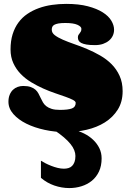

<svg xmlns="http://www.w3.org/2000/svg" viewBox="-20 -667 670 987"><path d="M398.4 -519Q398.4 -530.3 377.9 -539.6Q357.4 -548.8 315.4 -548.8Q293.9 -548.8 280.5 -546.4Q267.1 -543.9 259.3 -539.6Q251.5 -535.2 248.8 -528.8Q246.1 -522.5 246.1 -514.2Q246.1 -498 261.7 -486.1Q277.3 -474.1 303 -462.9Q328.6 -451.7 361.3 -440.4Q394 -429.2 428.2 -414.8Q462.4 -400.4 495.1 -381.6Q527.8 -362.8 553.5 -337.2Q579.1 -311.5 594.7 -277.3Q610.4 -243.2 610.4 -198.2Q610.4 -143.1 585.2 -103.3Q560.1 -63.5 519 -37.8Q478 -12.2 425.5 0Q373 12.2 318.4 12.2Q263.2 12.2 210.2 0.7Q157.2 -10.7 115.7 -31.2Q74.2 -51.8 48.8 -80.6Q23.4 -109.4 23.4 -144Q23.4 -164.6 29.8 -179.9Q36.1 -195.3 46.6 -205.3Q57.1 -215.3 70.8 -220.2Q84.5 -225.1 99.1 -225.1Q122.6 -225.1 137.7 -219.7Q152.8 -214.4 162.4 -205.8Q171.9 -197.3 177.7 -186.3Q183.6 -175.3 189 -163.6Q194.3 -151.9 200.7 -140.9Q207 -129.9 217.8 -121.3Q228.5 -112.8 245.4 -107.4Q262.2 -102.1 288.1 -102.1Q329.6 -102.1 349.4 -109.4Q369.1 -116.7 369.1 -138.2Q369.1 -146 354.7 -153.6Q340.3 -161.1 316.9 -169.4Q293.5 -177.7 263.2 -188Q232.9 -198.2 201.7 -212.2Q170.4 -226.1 140.1 -244.4Q109.9 -262.7 86.4 -286.9Q63 -311 48.6 -342.3Q34.2 -373.5 34.2 -413.1Q34.2 -456.5 44.9 -491Q55.7 -525.4 75 -551.5Q94.2 -577.6 121.1 -595.7Q147.9 -613.8 179.7 -625.2Q211.4 -636.7 247.1 -641.8Q282.7 -647 320.3 -647Q385.3 -647 431.6 -634.8Q478 -622.6 508.1 -603.5Q538.1 -584.5 552.2 -560.8Q566.4 -537.1 566.4 -514.2Q566.4 -498 559.8 -483.6Q553.2 -469.2 540.5 -458.5Q527.8 -447.8 509.8 -441.4Q491.7 -435.1 468.3 -435.1Q441.9 -435.1 425 -438Q408.2 -440.9 398.2 -446Q388.2 -451.2 384.3 -458.3Q380.4 -465.3 380.4 -474.1Q380.4 -482.9 383.3 -487.3Q386.2 -491.7 389.4 -495.8Q392.6 -500 395.5 -504.9Q398.4 -509.8 398.4 -519ZM190.4 159.2Q199.7 165 213.4 172.1Q227.1 179.2 243.2 185.5Q259.3 191.9 276.1 196Q293 200.2 308.6 200.2Q320.8 200.2 331.8 197Q342.8 193.8 350.6 186Q358.4 178.2 363 165.8Q367.7 153.3 367.7 134.8Q367.7 120.6 361.8 105.5Q356 90.3 342.8 73.7Q329.6 57.1 308.3 38.8Q287.1 20.5 255.9 0H357.4Q386.2 6.3 412.6 19.5Q439 32.7 459 51.8Q479 70.8 490.7 94.7Q502.4 118.7 502.4 147Q502.4 186 488.8 214.8Q475.1 243.7 451.9 262.5Q428.7 281.2 398.7 290.5Q368.7 299.8 336.4 299.8Q297.4 299.8 259 286.6Q220.7 273.4 190.4 247.1Z"/></svg>

Font: Corben
Style: Bold
Weight: 700
Designer: vernon adams
Foundry: vernon adams
Version: Version 1.101; ttfautohint (v1.6)